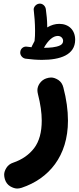

<svg xmlns="http://www.w3.org/2000/svg" viewBox="-20 -747 443 1080"><path d="M94.2 -455.6C93.8 -454.1 93.8 -452.1 93.8 -450.7C93.8 -436.5 105 -420.4 123 -417C156.7 -412.6 187.5 -410.2 216.3 -410.2C318.4 -410.2 402.8 -438 402.8 -523.4C402.8 -578.6 366.2 -612.8 313.5 -612.8C290 -612.8 267.6 -606 245.6 -592.8V-599.6C245.6 -630.4 241.7 -669.4 237.8 -695.3C235.4 -713.4 220.2 -726.6 204.6 -726.6C202.6 -726.6 200.7 -726.6 198.7 -726.1C182.6 -723.6 169.4 -708 169.4 -693.8C169.4 -692.4 169.4 -690.4 169.9 -689C173.3 -663.1 177.2 -616.2 177.2 -573.7C177.2 -552.7 176.8 -536.1 174.8 -521C174.3 -519.5 174.3 -518.1 174.3 -516.1C169.4 -507.3 164.6 -498 160.2 -488.8C158.7 -486.3 158.2 -483.9 157.7 -481.4C149.4 -481.9 140.6 -482.9 131.8 -484.4C129.9 -484.9 127.9 -484.9 126 -484.9C112.3 -484.9 96.2 -474.6 94.2 -455.6ZM239.3 -305.7C209.5 -295.4 190.4 -265.6 190.4 -240.2C190.4 -232.9 191.4 -225.6 193.4 -217.8C207.5 -162.6 214.8 -112.8 214.8 -68.4C214.8 -3.4 200.7 48.3 172.4 85.9C143.6 123.5 104.5 150.9 54.2 168C38.1 173.3 25.4 182.6 16.6 196.3C7.8 210 3.4 223.1 3.4 235.8C3.4 243.7 4.9 252 7.3 260.7C12.7 278.8 22.9 292 37.1 300.8C51.3 309.1 64.5 313.5 76.7 313.5C85 313.5 93.3 312 102.1 309.1C254.4 258.3 362.3 131.8 362.3 -68.4C362.3 -127.4 353.5 -189.9 336.4 -254.9C332 -272.9 322.8 -287.1 308.6 -296.9C293.9 -306.2 280.3 -311 267.6 -311C258.8 -311 249.5 -309.1 239.3 -305.7ZM305.2 -544.9C324.2 -544.9 335 -530.3 335 -517.1C335 -505.9 329.1 -497.1 317.9 -491.7C294.9 -480.5 258.3 -478 227.1 -478C250 -519.5 277.8 -544.9 305.2 -544.9Z"/></svg>

Font: Mikhak ExtraBold
Style: Regular
Weight: 800
Designer: Amin Abedi
Version: Version 3.2